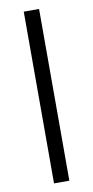

<svg xmlns="http://www.w3.org/2000/svg" viewBox="-85 -765 387 801"><g transform="rotate(-10 109.0 -364.0)"><path d="M141.6 -727.5V0H76.7V-727.5Z"/></g></svg>

Font: Inter 20pt Light
Style: Regular
Weight: 300
Version: Version 4.001;git-66647c0bb